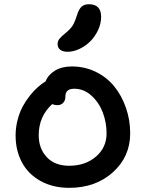

<svg xmlns="http://www.w3.org/2000/svg" viewBox="-20 -900 692 913"><path d="M301.8 -653.8Q278.3 -653.8 266.1 -663.6Q253.9 -673.3 253.9 -689.9Q253.9 -704.6 262.5 -715.3Q271 -726.1 292 -743.2Q315.4 -762.2 325.9 -779.3Q336.4 -796.4 346.2 -828.1Q355.5 -857.9 368.7 -868.9Q381.8 -879.9 402.8 -879.9Q460.9 -879.9 460.9 -819.8Q460.9 -788.6 446.8 -757.8Q432.6 -727.1 410.2 -704.3Q387.7 -681.6 358.6 -667.7Q329.6 -653.8 301.8 -653.8ZM309.1 -6.8Q231 -6.8 172.4 -39.6Q113.8 -72.3 84 -128.4Q54.2 -184.6 54.2 -255.9Q54.2 -293.5 63.7 -329.8Q73.2 -366.2 88.1 -393.8Q103 -421.4 122.6 -445.8Q142.1 -470.2 160.4 -486.1Q178.7 -502 196.8 -513.2Q209.5 -544.9 241.9 -564.5Q274.4 -584 321.8 -584Q383.8 -584 436.5 -557.9Q489.3 -531.7 524.4 -487.8Q559.6 -443.8 579.3 -386.2Q599.1 -328.6 599.1 -266.1Q599.1 -154.8 516.8 -80.8Q434.6 -6.8 309.1 -6.8ZM164.1 -256.8Q164.1 -193.8 202.4 -152.8Q240.7 -111.8 309.1 -111.8Q385.3 -111.8 436 -155Q486.8 -198.2 486.8 -266.1Q486.8 -316.9 469 -364.5Q451.2 -412.1 415 -445.1Q378.9 -478 333 -478Q291 -478 291 -441.9Q291 -421.9 280.3 -410.9Q269.5 -399.9 252.9 -399.9Q241.2 -399.9 228 -404.8Q164.1 -346.2 164.1 -256.8Z"/></svg>

Font: Shantell Sans Irregular Bouncy
Style: Regular
Weight: 500
Designer: Stephen Nixon, Anya Danilova, Shantell Martin
Foundry: Arrow Type
Version: Version 1.006;[9816181b4]